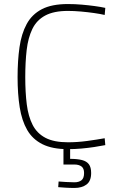

<svg xmlns="http://www.w3.org/2000/svg" viewBox="-20 -729 585 950"><path d="M316 9Q239 9 190 -15.5Q141 -40 114.5 -86Q88 -132 77.5 -198Q67 -264 67 -347Q67 -429 76.5 -495.5Q86 -562 112 -610Q138 -658 187 -683.5Q236 -709 316 -709Q351 -709 385 -706Q419 -703 448.5 -699Q478 -695 501 -690L498 -655Q477 -660 445.5 -664.5Q414 -669 380 -672Q346 -675 316 -675Q246 -675 203.5 -652Q161 -629 140 -585.5Q119 -542 112 -482Q105 -422 105 -347Q105 -272 112.5 -212.5Q120 -153 141.5 -111Q163 -69 205 -47Q247 -25 316 -25Q363 -25 411 -31.5Q459 -38 498 -45L501 -11Q476 -6 446 -1.5Q416 3 383 6Q350 9 316 9ZM349 201Q325 201 302.5 199.5Q280 198 268 197L270 169Q284 170 306.5 171.5Q329 173 348 173Q370 173 383 163Q396 153 396 127Q396 104 383 94.5Q370 85 348 85H294V-1H327V57Q363 57 386 63Q409 69 420 84Q431 99 431 127Q431 167 408 184Q385 201 349 201Z"/></svg>

Font: Cairo Play ExtraLight
Style: Regular
Weight: 250
Version: Version 3.119